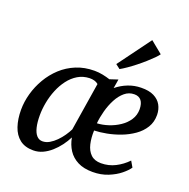

<svg xmlns="http://www.w3.org/2000/svg" viewBox="-147 -990 1127 1142"><g transform="rotate(20 416.0 -419.0)"><path d="M515.5 -559.5 506 -502Q539 -529 578 -544.2Q617 -559.5 659.5 -560Q709.5 -561 741 -545.2Q772.5 -529.5 787.8 -502Q803 -474.5 803.5 -440.5Q804 -395 782.5 -360Q761 -325 725 -299.8Q689 -274.5 646 -258.2Q603 -242 560.5 -234Q518 -226 483 -225Q481 -178.5 490 -140Q499 -101.5 522.5 -78.8Q546 -56 587.5 -56Q635.5 -56 677.2 -77.2Q719 -98.5 751.5 -132.5L773 -95.5Q759.5 -75 729.2 -50.2Q699 -25.5 655.2 -7.8Q611.5 10 558 10Q502 10 463.8 -9.5Q425.5 -29 403.2 -63Q381 -97 373 -141Q359 -113 339 -86.2Q319 -59.5 294.5 -37.8Q270 -16 241.8 -3Q213.5 10 182.5 10Q129.5 10 96.5 -16Q63.5 -42 48 -88Q32.5 -134 32.5 -192.5Q32.5 -243.5 47 -295.5Q61.5 -347.5 89.2 -395Q117 -442.5 157.2 -479.8Q197.5 -517 249.8 -538.5Q302 -560 365 -560Q391 -560 417 -554.8Q443 -549.5 464 -542.5ZM359 -187 407.5 -491.5Q397.5 -500.5 383 -504.8Q368.5 -509 351.5 -508.5Q311 -507 278.5 -487.5Q246 -468 221.5 -435.8Q197 -403.5 180.8 -363.8Q164.5 -324 156.5 -281.5Q148.5 -239 148.5 -199.5Q148.5 -156 156 -124.5Q163.5 -93 178.5 -76.2Q193.5 -59.5 215.5 -59.5Q238 -59.5 259.5 -72Q281 -84.5 300 -103.8Q319 -123 334.2 -145.2Q349.5 -167.5 359 -187ZM635.5 -509.5Q601 -509.5 574.5 -487.2Q548 -465 529 -429Q510 -393 498.8 -351.2Q487.5 -309.5 484 -271Q518 -272.5 555 -284.5Q592 -296.5 623.8 -317.8Q655.5 -339 675 -368.8Q694.5 -398.5 694.5 -436Q694 -472.5 679 -491Q664 -509.5 635.5 -509.5ZM472 -641.5 624.5 -848.5 700.5 -786.5Q693.5 -776 676.8 -759Q660 -742 637.2 -721.8Q614.5 -701.5 589.5 -681.8Q564.5 -662 541 -645.8Q517.5 -629.5 500 -620Z"/></g></svg>

Font: Merriweather 36pt Medium
Style: Italic
Weight: 500
Italic angle: -7.8°
Version: Version 2.101